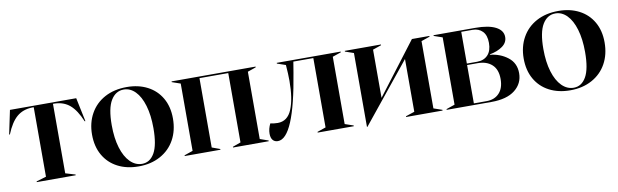

<svg xmlns="http://www.w3.org/2000/svg" viewBox="-39 -895 4145 1287"><g transform="rotate(-10 2033.0 -251.5)"><path d="M135 -5 202 -25V-498H191Q128 -496 86.5 -460.5Q45 -425 13 -346H8L42 -508H493L527 -346H522Q489 -425 447.5 -460.5Q406 -496 344 -498H333V-25L400 -5V0H135Z M555 -249Q555 -329 590 -391.5Q625 -454 689 -488.5Q753 -523 839 -523Q918 -523 979 -491.5Q1040 -460 1074 -401Q1108 -342 1108 -262Q1108 -180 1073.5 -117.5Q1039 -55 975 -20Q911 15 827 15Q746 15 684.5 -17Q623 -49 589 -108.5Q555 -168 555 -249ZM852 2Q906 2 937 -52Q968 -106 968 -221Q968 -309 948.5 -374.5Q929 -440 894.5 -475Q860 -510 816 -510Q761 -510 728.5 -456.5Q696 -403 696 -289Q696 -200 716 -134.5Q736 -69 771.5 -33.5Q807 2 852 2Z M1142 -5 1200 -25V-483L1142 -503V-508H1714V-503L1657 -483V-25L1714 -5V0H1471V-5L1526 -25V-497H1330V-25L1385 -5V0H1142Z M1728 -48Q1728 -82 1745 -116Q1771 -110 1795 -110Q1862 -110 1891.5 -181.5Q1921 -253 1921 -375Q1921 -421 1916 -483L1858 -503V-508H2293V-503L2235 -483V-25L2293 -5V0H2047V-5L2105 -25V-497H1969L1957 -424Q1886 10 1775 10Q1753 10 1740.5 -5Q1728 -20 1728 -48Z M2379 -483 2321 -503V-508H2567V-503L2509 -483V-155L2778 -508H2897V-503L2839 -483V-25L2897 -5V0H2649V-5L2709 -25V-384L2382 20H2379Z M2925 -5 2983 -25V-483L2925 -503V-508H3209Q3299 -508 3347.5 -483Q3396 -458 3396 -413Q3396 -375 3362 -350.5Q3328 -326 3275 -316V-313Q3344 -306 3395 -266.5Q3446 -227 3446 -158Q3446 -88 3390.5 -44Q3335 0 3230 0H2925ZM3199 -11Q3253 -11 3285 -45Q3317 -79 3317 -141Q3317 -206 3281 -239Q3245 -272 3184 -272H3112V-11ZM3182 -282Q3228 -282 3255 -310.5Q3282 -339 3282 -393Q3282 -445 3256.5 -471.5Q3231 -498 3189 -498H3112V-282Z M3493 -249Q3493 -329 3528 -391.5Q3563 -454 3627 -488.5Q3691 -523 3777 -523Q3856 -523 3917 -491.5Q3978 -460 4012 -401Q4046 -342 4046 -262Q4046 -180 4011.5 -117.5Q3977 -55 3913 -20Q3849 15 3765 15Q3684 15 3622.5 -17Q3561 -49 3527 -108.5Q3493 -168 3493 -249ZM3790 2Q3844 2 3875 -52Q3906 -106 3906 -221Q3906 -309 3886.5 -374.5Q3867 -440 3832.5 -475Q3798 -510 3754 -510Q3699 -510 3666.5 -456.5Q3634 -403 3634 -289Q3634 -200 3654 -134.5Q3674 -69 3709.5 -33.5Q3745 2 3790 2Z"/></g></svg>

Font: Nyght Serif Medium
Style: Regular
Weight: 500
Designer: Maksym Kobuzan
Version: Version 0.410